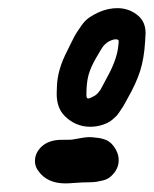

<svg xmlns="http://www.w3.org/2000/svg" viewBox="-20 -646 370 462"><path d="M72.3 -234.6Q64.1 -245.1 64.1 -258.6Q64.1 -275.6 76.4 -289.6Q94.5 -309.6 128.5 -309.6Q128.5 -309.6 139.6 -309.6Q149.6 -309.6 153.7 -310.1Q184.8 -316 193 -316Q200.6 -316 205.3 -315.4Q205.9 -315.4 210.2 -314.8Q214.6 -314.2 215.8 -314.2Q217 -314.2 221.1 -313.4Q225.2 -312.5 227.2 -311.9Q229.3 -311.3 232.8 -310.1Q236.3 -309 238.7 -307.5Q241 -306 243.9 -304Q246.9 -301.9 249.2 -299.3Q251.6 -296.7 253.9 -293.7Q265.6 -277.9 265.6 -260.3Q265.6 -246.3 258 -234.6Q252.1 -225.8 244.8 -219.9Q237.5 -214.1 227.2 -211.7Q217 -209.4 211.7 -208.5Q206.4 -207.6 193 -207.3Q179.5 -207 177.7 -207Q174.8 -207 160.2 -205.9Q145.5 -204.7 137.3 -204.7Q93.4 -204.7 72.3 -234.6ZM135.2 -367.4Q116.4 -386.7 116.4 -420.1Q116.4 -423.6 116.7 -429.5Q117 -435.3 117 -438.3Q118.2 -478.7 142.2 -524.4Q143.9 -527.9 152.1 -544.6Q160.3 -561.3 164.2 -567.2Q168 -573 176.2 -584.8Q184.4 -596.5 194.3 -603.5Q204.3 -610.5 217.2 -616.4Q240 -626.4 262.3 -626.4Q292.2 -626.4 313.9 -607Q330.3 -591.8 330.3 -566.6Q330.3 -562.5 329.7 -555.2Q329.1 -547.8 329.1 -544.9Q326.7 -505.1 317.1 -474.9Q307.4 -444.7 286.3 -407.8Q284.6 -404.9 280.5 -397.3Q276.4 -389.6 274 -386.4Q271.7 -383.2 267.6 -376.8Q263.5 -370.3 259.7 -366.5Q255.9 -362.7 250.3 -358Q244.7 -353.3 238.6 -350.4Q232.4 -347.5 224.8 -345.1Q211.9 -341 196.7 -341Q161.5 -341 135.2 -367.4ZM211.3 -506.8Q197.8 -483.4 192.9 -464.9Q187.9 -446.5 187.9 -417.8Q187.9 -409 192 -409Q196.1 -409 205.5 -414.3Q211.3 -417.2 215.4 -421.9Q219.5 -426.6 221.6 -429.8Q223.6 -433 228.6 -442.7Q233.6 -452.3 236.5 -457.6Q260 -499.8 264.1 -530.9Q266.4 -547.8 265.2 -549Q261.1 -553.7 249.4 -549.6Q245.9 -548.4 242.7 -546.7Q239.4 -544.9 237.4 -543.4Q235.3 -542 232.4 -539.1Q229.5 -536.1 228.3 -534.7Q227.1 -533.2 224.2 -528.5Q221.3 -523.8 220.4 -522.4Q219.5 -520.9 216 -514.7Q212.5 -508.6 211.3 -506.8Z"/></svg>

Font: Essays1743
Style: BoldItalic
Weight: 700
Italic angle: -10°
Designer: Based on the typeface in a 1743 English translation of the essays of Montaigne.  PostScript/TrueType font designed by Jo
Version: Version 002.100